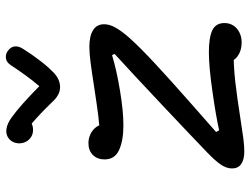

<svg xmlns="http://www.w3.org/2000/svg" viewBox="-120 -732 860 660"><g transform="rotate(-90 310.0 -402.0)"><path d="M61 -34.3Q61 -53.3 74.1 -72.8Q87.2 -92.2 117.2 -121Q177.2 -178.7 279.2 -274.8Q381.2 -371 454.8 -438.2L450.5 -446.8Q398 -431 327.9 -419.4Q257.8 -407.8 209.2 -407.8Q158 -407.8 125 -422.3Q92 -436.8 92 -472.7Q92 -497.2 107.2 -512.6Q122.5 -528 147.7 -528Q164.3 -528 179.2 -520.9Q194.2 -513.8 203.7 -500.6Q213.2 -487.3 213.2 -469.3L180.8 -489.7Q206.3 -489.7 243.9 -494.4Q281.5 -499.2 337.2 -507.8Q394.7 -516.7 426.3 -520.8Q458 -524.8 479.5 -524.8Q516.2 -524.8 536.4 -512Q556.7 -499.2 556.7 -474Q556.7 -454.8 544.1 -433.1Q531.5 -411.3 508.3 -385.5Q475.3 -348.8 420 -297.6Q364.7 -246.3 290.3 -180.8Q234.3 -131.5 186.3 -89.2L192 -78.7Q240.8 -89.7 326 -101.8Q411.2 -114 460.5 -114Q510.7 -114 535.8 -102.2Q560.8 -90.3 560.8 -60.3Q560.8 -42.7 551.9 -29.3Q543 -16 527.8 -8.7Q512.7 -1.3 493.5 -1.3Q466.3 -1.3 446.9 -15.2Q427.5 -29 427.5 -51.5L471.8 -29.3Q412.8 -29.3 358.8 -23.2Q304.8 -17 232 -5.5Q187.3 1.5 162.6 4.7Q137.8 7.8 119.2 7.8Q91.8 7.8 76.4 -2.7Q61 -13.3 61 -34.3ZM159.5 -733.2Q170.5 -721 186 -718.9Q201.5 -716.8 215.3 -723Q249.8 -693.3 281.7 -660.3L295.5 -646.2Q317.5 -624.8 342.2 -625.5Q367 -626.2 389 -646.3Q410.2 -666.5 431.8 -694.8Q453.3 -723 471.3 -751.5Q481.2 -766.3 480.5 -779.8Q479.8 -793.2 467.8 -803Q455.7 -813.2 441.1 -811.8Q426.5 -810.3 416.8 -796Q399 -769 381.1 -744.2Q363.2 -719.5 343.7 -696.8Q313.2 -727.2 285.2 -752.2Q257.2 -777.2 236.2 -792Q216 -807 196.5 -809.9Q177 -812.8 162.8 -801Q153.8 -793.5 149.8 -781.5Q145.8 -769.5 148.2 -756.4Q150.5 -743.3 159.5 -733.2Z"/></g></svg>

Font: Monaspace Radon Var
Style: Regular
Weight: 400
Designer: Riley Cran and the Lettermatic Team
Version: Version 1.000 (Monaspace Radon Var)